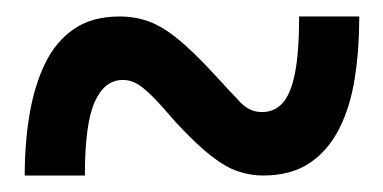

<svg xmlns="http://www.w3.org/2000/svg" viewBox="-20 -473 465 233"><path d="M10 -260Q10 -300 16 -335Q22 -370 35 -396.5Q48 -423 70 -438Q92 -453 125 -453Q144 -453 160.5 -447Q177 -441 195.5 -426Q214 -411 238 -385Q261 -360 272 -348.5Q283 -337 298 -337Q313 -337 323 -348Q333 -359 338 -384.5Q343 -410 343 -453H416Q416 -413 410.5 -378Q405 -343 391.5 -316.5Q378 -290 355.5 -275Q333 -260 299 -260Q284 -260 269 -265Q254 -270 236 -284Q218 -298 193 -325Q176 -345 165 -356Q154 -367 146 -371.5Q138 -376 129 -376Q107 -376 95 -349.5Q83 -323 83 -260Z"/></svg>

Font: Noto Serif Khmer ExtraCondensed Black
Style: Regular
Weight: 900
Width: 2
Designer: Danh Hong and the Monotype Design Team
Foundry: Monotype Imaging Inc.
Version: Version 2.004